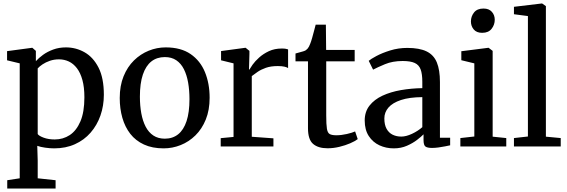

<svg xmlns="http://www.w3.org/2000/svg" viewBox="-20 -839 3250 1100"><path d="M21.5 241V193.5L93 182.5V-476L20.5 -493.5V-546L162.5 -565H165.5L185.5 -547.5V-488.5Q201.5 -506.5 226.5 -524.8Q251.5 -543 284.8 -555.2Q318 -567.5 358 -567.5Q415 -567.5 464.5 -539.5Q514 -511.5 544.5 -451.8Q575 -392 575 -296Q575 -233 555.5 -177.2Q536 -121.5 499 -79Q462 -36.5 409.2 -12.8Q356.5 11 290.5 11Q266 11 238.5 7Q211 3 193.5 -3.5L196 80.5V182.5L298.5 193.5V241ZM293.5 -40Q341.5 -40 379.8 -65.2Q418 -90.5 440.8 -143.8Q463.5 -197 463.5 -281.5Q463.5 -339 452.2 -380.2Q441 -421.5 420.8 -448Q400.5 -474.5 374.2 -486.8Q348 -499 318 -499Q290 -499 266 -490.8Q242 -482.5 224 -470.5Q206 -458.5 196 -447V-71Q203.5 -60 230.8 -50Q258 -40 293.5 -40Z M666 -277.5Q666 -348 688 -402Q710 -456 747.5 -492.8Q785 -529.5 832 -548.5Q879 -567.5 929 -567.5Q1016.5 -567.5 1072 -529.2Q1127.5 -491 1154.2 -425.8Q1181 -360.5 1181 -279Q1181 -208.5 1159 -154.2Q1137 -100 1099.5 -63.2Q1062 -26.5 1015 -7.8Q968 11 917.5 11Q852.5 11 804.8 -11Q757 -33 726.5 -72.2Q696 -111.5 681 -164Q666 -216.5 666 -277.5ZM924.5 -44.5Q969 -44.5 1000.5 -69.5Q1032 -94.5 1048.8 -145Q1065.5 -195.5 1065.5 -271Q1065.5 -322 1057.8 -366Q1050 -410 1033.5 -442.8Q1017 -475.5 990 -493.8Q963 -512 924.5 -512Q879 -512 847.2 -487Q815.5 -462 798.5 -411.8Q781.5 -361.5 781.5 -285.5Q781.5 -234 789.5 -190Q797.5 -146 814.5 -113.2Q831.5 -80.5 858.8 -62.5Q886 -44.5 924.5 -44.5Z M1244.5 0V-47.5L1318 -54.5V-476L1246.5 -493.5V-546.5L1384 -565H1387.5L1409 -547.5V-528.5L1406.5 -440.5H1409Q1413.5 -449 1427.2 -468.5Q1441 -488 1464.5 -509.2Q1488 -530.5 1520.5 -545.8Q1553 -561 1594 -561Q1608.5 -561 1616.8 -559.5Q1625 -558 1630.5 -556V-449Q1624.5 -453.5 1609.8 -457Q1595 -460.5 1571.5 -460.5Q1531.5 -460.5 1503.2 -450.5Q1475 -440.5 1455.8 -427.2Q1436.5 -414 1422.5 -403V-55.5L1546.5 -46.5V0Z M1856.5 10.5Q1803 10.5 1773.8 -14.5Q1744.5 -39.5 1744.5 -104.5V-487.5H1673V-532.5Q1682.5 -535.5 1694.5 -538.5Q1706.5 -541.5 1717 -544.8Q1727.5 -548 1732.5 -551.5Q1738.5 -556 1742.8 -561Q1747 -566 1750.5 -572.8Q1754 -579.5 1757.5 -589Q1762.5 -601 1768.5 -622.5Q1774.5 -644 1780 -665Q1785.5 -686 1788.5 -697.5H1847L1848.5 -553H2012V-487.5H1849V-178.5Q1849 -125 1853 -101Q1857 -77 1869.8 -70.5Q1882.5 -64 1907 -64Q1935 -64 1966.8 -71.2Q1998.5 -78.5 2014.5 -86L2029.5 -42Q2014 -30 1986.2 -18Q1958.5 -6 1924.5 2.2Q1890.5 10.5 1856.5 10.5Z M2236 11Q2191.5 11 2153.8 -6.5Q2116 -24 2092.8 -59.5Q2069.5 -95 2069.5 -149Q2069.5 -199 2097 -234Q2124.5 -269 2171.2 -290.8Q2218 -312.5 2277 -322.8Q2336 -333 2399.5 -334V-370.5Q2399.5 -415 2390 -441Q2380.5 -467 2356.2 -478.2Q2332 -489.5 2287 -489.5Q2229 -489.5 2185.5 -471.2Q2142 -453 2117.5 -440L2092.5 -490.5Q2103 -500 2136 -517.8Q2169 -535.5 2215.5 -550Q2262 -564.5 2313.5 -564.5Q2383 -564.5 2424 -544.5Q2465 -524.5 2482.8 -481.2Q2500.5 -438 2500.5 -369V-50H2559V-6.5Q2548 -4 2530 -0.5Q2512 3 2492 5.8Q2472 8.5 2455 8.5Q2428.5 8.5 2417.5 0.5Q2406.5 -7.5 2406.5 -37V-69.5Q2394.5 -57 2370 -38Q2345.5 -19 2311.5 -4Q2277.5 11 2236 11ZM2279 -56.5Q2306.5 -56.5 2340.2 -72.2Q2374 -88 2399.5 -110.5V-282.5Q2325.5 -282 2277.2 -266Q2229 -250 2205.5 -222.8Q2182 -195.5 2182 -160.5Q2182 -124 2194.8 -101Q2207.5 -78 2229.5 -67.2Q2251.5 -56.5 2279 -56.5Z M2617.5 0V-48L2697.5 -57V-476L2623 -494V-545.5L2776.5 -565H2779.5L2802.5 -547.5V-56L2880.5 -48V0ZM2742 -651Q2710.5 -651 2694.2 -670.2Q2678 -689.5 2678 -716Q2678 -745 2695.8 -767.5Q2713.5 -790 2749.5 -790H2750.5Q2781.5 -790 2798 -771.2Q2814.5 -752.5 2814.5 -726Q2814.5 -697 2796.5 -674Q2778.5 -651 2743 -651Z M3004.5 -57V-747L2924.5 -757.5V-800L3083.5 -819H3086L3107.5 -804V-56L3192.5 -48V0H2924.5V-48Z"/></svg>

Font: Merriweather 24pt
Style: Regular
Weight: 400
Designer: Eben Sorkin
Foundry: Eben Sorkin
Version: Version 2.100